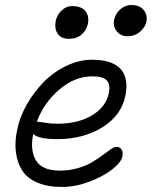

<svg xmlns="http://www.w3.org/2000/svg" viewBox="-20 -700 602 762"><path d="M485.8 -556.2Q459 -556.2 443.4 -575.9Q427.7 -595.7 433.1 -622.1Q438.5 -646 457.5 -663.1Q476.6 -680.2 501 -680.2Q533.7 -680.2 550 -660.4Q566.4 -640.6 561 -613.8Q557.6 -594.2 537.1 -575.2Q516.6 -556.2 485.8 -556.2ZM252.9 -545.9Q223.1 -545.9 209.2 -565.9Q195.3 -585.9 201.2 -617.2Q206.5 -641.1 224.6 -658.4Q242.7 -675.8 266.1 -675.8Q303.2 -675.8 318.8 -656.2Q334.5 -636.7 329.1 -606.9Q323.7 -580.6 304.2 -563.2Q284.7 -545.9 252.9 -545.9ZM227.1 42Q168.9 42 128.7 24.9Q88.4 7.8 68.6 -22.7Q48.8 -53.2 43.2 -95.5Q37.6 -137.7 48.8 -188Q58.6 -236.3 86.2 -284.9Q113.8 -333.5 152.3 -373.3Q190.9 -413.1 242.2 -438Q293.5 -462.9 345.2 -462.9Q423.3 -462.9 457.3 -427.7Q491.2 -392.6 478 -321.8Q462.4 -242.2 386.7 -195.1Q311 -147.9 208 -147.9Q133.3 -147.9 111.8 -168Q98.6 -103 123 -63Q147.5 -22.9 216.8 -22.9Q254.9 -22.9 288.8 -32.7Q322.8 -42.5 345.7 -56.4Q368.7 -70.3 387 -84Q405.3 -97.7 419.2 -107.4Q433.1 -117.2 441.9 -117.2Q455.6 -117.2 462.4 -106.9Q469.2 -96.7 465.8 -79.1Q460.9 -55.7 424.8 -27.3Q388.7 1 333.5 21.5Q278.3 42 227.1 42ZM131.8 -216.8Q135.7 -216.8 159.2 -212.9Q182.6 -209 208 -209Q290 -209 345.5 -242.4Q400.9 -275.9 412.1 -331.1Q418.9 -364.7 403.8 -380.9Q388.7 -397 346.2 -397Q277.3 -397 216.1 -345.2Q154.8 -293.5 126 -216.8Z"/></svg>

Font: Shantell Sans Bouncy
Style: Italic
Weight: 300
Italic angle: -11.31°
Designer: Stephen Nixon, Anya Danilova, Shantell Martin
Foundry: Arrow Type
Version: Version 1.006;[9816181b4]